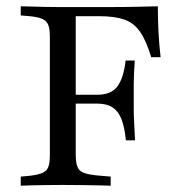

<svg xmlns="http://www.w3.org/2000/svg" viewBox="-20 -591 577 611"><path d="M138.7 -201.6V-472.6Q138.7 -497.6 133.9 -510.9Q129 -524.2 114.9 -530.6Q100.8 -537.1 74.2 -539.5L46 -541.9V-571Q60.5 -571 80.6 -570.2Q100.8 -569.4 124.2 -569Q147.6 -568.5 171 -568.5H180.6H319.4Q374.2 -568.5 413.7 -569.4Q453.2 -570.2 482.3 -571Q482.3 -530.6 484.3 -490.3Q486.3 -450 491.1 -408.9H461.3Q445.2 -462.1 425.4 -490.3Q405.6 -518.5 375 -529Q344.4 -539.5 295.2 -539.5H221V-201.6ZM194.4 -261.3V-289.5H365.3V-261.3ZM380.6 -144.4Q376.6 -185.5 366.9 -210.9Q357.3 -236.3 338.7 -248.8Q320.2 -261.3 289.5 -261.3V-289.5Q333.9 -289.5 353.6 -316.1Q373.4 -342.7 379.8 -398.4H408.9Q405.6 -350 405.6 -323.8Q405.6 -297.6 405.6 -275Q405.6 -258.9 405.6 -241.9Q405.6 -225 406.9 -202Q408.1 -179 409.7 -144.4ZM171 -2.4Q147.6 -2.4 124.2 -2Q100.8 -1.6 80.6 -1.2Q60.5 -0.8 46 0V-29L74.2 -31.5Q100.8 -34.7 114.9 -40.7Q129 -46.8 133.9 -60.1Q138.7 -73.4 138.7 -98.4V-201.6H221V-98.4Q221 -62.1 233.1 -49.6Q245.2 -37.1 284.7 -33.1L332.3 -29V0Q314.5 -0.8 290.3 -1.2Q266.1 -1.6 238.7 -2Q211.3 -2.4 184.7 -2.4H179.8Z"/></svg>

Font: Playfair 5pt SemiExpanded Light
Style: Regular
Weight: 400
Version: Version 2.203